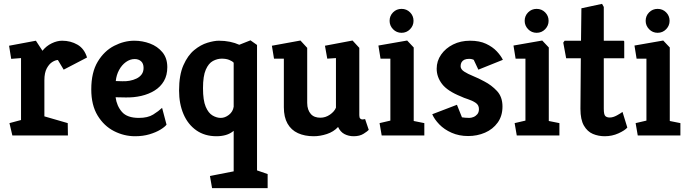

<svg xmlns="http://www.w3.org/2000/svg" viewBox="-20 -702 3570 995"><path d="M44 0 29 -64 89 -80V-401L38 -397L27 -465L166 -491L200 -439Q220 -464 248 -477.5Q276 -491 302 -491Q346 -491 381.5 -470.5Q417 -450 431 -404L310 -341L280 -391Q268 -391 251.5 -381Q235 -371 222.5 -348Q210 -325 210 -286V-99L331 -64L332 0Z M680 4Q623 4 571 -22.5Q519 -49 486 -103Q453 -157 453 -239Q453 -327 486.5 -382.5Q520 -438 571.5 -464.5Q623 -491 676 -491Q718 -491 757 -476.5Q796 -462 821.5 -431.5Q847 -401 847 -354Q847 -312 829.5 -282Q812 -252 781.5 -233Q751 -214 712 -205Q673 -196 630 -197L579 -198Q585 -153 612 -122Q639 -91 700 -91Q746 -91 774 -108.5Q802 -126 820 -143L843 -56Q834 -44 811 -30Q788 -16 754.5 -6Q721 4 680 4ZM580 -282 613 -281Q632 -280 651.5 -283.5Q671 -287 687.5 -295Q704 -303 714 -316.5Q724 -330 724 -350Q724 -373 711 -384.5Q698 -396 678 -396Q654 -396 632.5 -380.5Q611 -365 597 -339Q583 -313 580 -282Z M1079 273 1068 210 1191 186V-24Q1173 -9 1150.5 -2.5Q1128 4 1102 4Q1041 4 997.5 -26.5Q954 -57 931 -110.5Q908 -164 908 -233Q908 -313 930.5 -364Q953 -415 986.5 -442.5Q1020 -470 1055 -480.5Q1090 -491 1114 -491Q1145 -491 1171.5 -485.5Q1198 -480 1220 -470L1278 -493L1312 -469V181L1367 200V273ZM1124 -91Q1146 -91 1166.5 -107Q1187 -123 1191 -149V-377Q1184 -385 1168 -391.5Q1152 -398 1129 -398Q1106 -398 1083.5 -386Q1061 -374 1046.5 -341Q1032 -308 1032 -245Q1032 -182 1046 -149Q1060 -116 1081.5 -103.5Q1103 -91 1124 -91Z M1606 4Q1559 4 1524 -12Q1489 -28 1470 -61.5Q1451 -95 1451 -146V-398H1400L1389 -465L1537 -492L1572 -454V-169Q1572 -150 1577 -135.5Q1582 -121 1591 -111Q1600 -101 1612.5 -96.5Q1625 -92 1640 -92Q1667 -92 1690 -108Q1713 -124 1721 -144V-401L1676 -398L1664 -465L1807 -492L1842 -454V-105Q1842 -92 1847 -87.5Q1852 -83 1858 -83Q1863 -83 1867 -84Q1871 -85 1872 -85L1891 -29Q1885 -22 1864.5 -9Q1844 4 1813 4Q1787 4 1765.5 -7Q1744 -18 1732 -44Q1709 -19 1674 -7.5Q1639 4 1606 4Z M1958 0 1947 -64 2003 -77V-398H1952L1941 -466L2090 -492L2124 -456V-75L2179 -64V0ZM2061 -532Q2035 -532 2017 -550.5Q1999 -569 1999 -594Q1999 -620 2017 -638Q2035 -656 2061 -656Q2087 -656 2105 -638Q2123 -620 2123 -594Q2123 -569 2105 -550.5Q2087 -532 2061 -532Z M2406 3Q2359 3 2320.5 -14Q2282 -31 2256.5 -57.5Q2231 -84 2220 -110L2348 -159L2374 -94Q2380 -93 2390.5 -92Q2401 -91 2412 -91Q2422 -91 2433.5 -95.5Q2445 -100 2453.5 -110Q2462 -120 2462 -137Q2462 -158 2444.5 -169.5Q2427 -181 2405 -188Q2383 -195 2369 -202Q2299 -230 2271 -266.5Q2243 -303 2243 -346Q2243 -386 2266 -419Q2289 -452 2328 -471.5Q2367 -491 2416 -491Q2465 -491 2499 -475Q2533 -459 2554.5 -436Q2576 -413 2586 -392L2459 -341L2435 -392Q2435 -392 2428.5 -394.5Q2422 -397 2411 -397Q2396 -397 2386.5 -392.5Q2377 -388 2372 -379.5Q2367 -371 2367 -359Q2367 -343 2385.5 -331Q2404 -319 2432.5 -307.5Q2461 -296 2490 -280Q2527 -261 2555.5 -230.5Q2584 -200 2584 -150Q2584 -101 2559 -66.5Q2534 -32 2493.5 -14.5Q2453 3 2406 3Z M2658 0 2647 -64 2703 -77V-398H2652L2641 -466L2790 -492L2824 -456V-75L2879 -64V0ZM2761 -532Q2735 -532 2717 -550.5Q2699 -569 2699 -594Q2699 -620 2717 -638Q2735 -656 2761 -656Q2787 -656 2805 -638Q2823 -620 2823 -594Q2823 -569 2805 -550.5Q2787 -532 2761 -532Z M3114 4Q3081 4 3052.5 -8Q3024 -20 3006 -51Q2988 -82 2988 -138L2990 -400H2914L2899 -481L2906 -491H2991L2993 -659L3100 -682L3109 -666V-491H3210Q3215 -491 3215 -485V-400H3109V-139Q3109 -108 3117 -100.5Q3125 -93 3140 -93Q3157 -93 3177 -104Q3197 -115 3206 -122L3231 -41Q3218 -26 3185 -11Q3152 4 3114 4Z M3285 0 3274 -64 3330 -77V-398H3279L3268 -466L3417 -492L3451 -456V-75L3506 -64V0ZM3388 -532Q3362 -532 3344 -550.5Q3326 -569 3326 -594Q3326 -620 3344 -638Q3362 -656 3388 -656Q3414 -656 3432 -638Q3450 -620 3450 -594Q3450 -569 3432 -550.5Q3414 -532 3388 -532Z"/></svg>

Font: Kreon Light
Style: Bold
Weight: 700
Version: Version 2.002